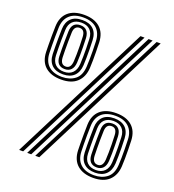

<svg xmlns="http://www.w3.org/2000/svg" viewBox="-145 -916 939 1035"><g transform="rotate(20 325.0 -399.0)"><path d="M172.2 0 577.4 -800H600.6L195.4 0ZM79.7 0 484.9 -800H508.1L102.9 0ZM126 0 531.2 -800H554.3L149.1 0ZM505.2 5.4Q447.2 5.4 414.2 -23.3Q381.2 -52.1 379.1 -106.9Q378.6 -123.9 378.4 -147.6Q378.1 -171.2 378.4 -198.7Q378.6 -226.2 379.3 -254Q381 -307.7 413.6 -336.6Q446.2 -365.4 505.2 -365.4Q562.7 -365.4 595.4 -336.8Q628.2 -308.2 630.5 -254Q631.6 -226.8 631.9 -200.6Q632.3 -174.4 632 -150.6Q631.6 -126.8 630.6 -106.8Q627.8 -55 596.2 -24.8Q564.7 5.4 505.2 5.4ZM505.2 -9.5Q548.8 -9.5 578.8 -32.5Q608.8 -55.5 611.8 -107.6Q612.8 -126.1 613.2 -149Q613.5 -171.9 613.2 -198.2Q613 -224.6 611.8 -253.4Q609.8 -300 582.2 -325.3Q554.6 -350.5 505.2 -350.5Q454.3 -350.5 426.8 -325.1Q399.4 -299.7 398 -252.8Q397.3 -225.8 397 -199.4Q396.7 -173.1 397.1 -149.6Q397.4 -126.1 398 -107.4Q399.7 -59.7 427.6 -34.6Q455.5 -9.5 505.2 -9.5ZM505.2 -24.4Q464.3 -24.4 441.3 -46Q418.2 -67.6 416.6 -108.2Q416.1 -126.8 415.8 -150Q415.6 -173.2 415.8 -199.4Q416.1 -225.6 416.8 -253Q417.9 -291.1 440 -313.4Q462.2 -335.6 505.2 -335.6Q545 -335.6 568.1 -314.6Q591.1 -293.5 593 -252.6Q594.2 -223.9 594.5 -198.4Q594.8 -173 594.5 -150.7Q594.2 -128.3 593.2 -108.6Q590.7 -68 568 -46.2Q545.2 -24.4 505.2 -24.4ZM505.2 -39.3Q536.2 -39.3 554.2 -57.2Q572.3 -75.2 574.3 -108.4Q575.3 -128.6 575.7 -150.5Q576.1 -172.3 575.8 -197.7Q575.5 -223 574.1 -253Q572.7 -285.7 554.7 -303.2Q536.6 -320.7 505.2 -320.7Q472.8 -320.7 454.7 -303.2Q436.7 -285.7 435.6 -252.7Q434.7 -221.8 434.6 -196.2Q434.4 -170.6 434.6 -148.9Q434.9 -127.2 435.5 -107.6Q436.9 -74.5 455.2 -56.9Q473.4 -39.3 505.2 -39.3ZM505.2 -54.2Q456.5 -54.2 454.2 -108.7Q453.5 -129.3 453.3 -151.9Q453 -174.5 453.4 -199.6Q453.7 -224.7 454.4 -252.7Q456.1 -305.8 505.2 -305.8Q528.5 -305.8 541.4 -291.6Q554.3 -277.5 555.6 -250.2Q556.7 -227.2 557 -202.1Q557.4 -177 557.1 -153.1Q556.9 -129.3 555.7 -110Q553.9 -82.7 540.6 -68.5Q527.3 -54.2 505.2 -54.2ZM505.2 -69.1Q534.1 -69.1 536.9 -110.9Q538.1 -128.8 538.4 -151.4Q538.7 -174.1 538.4 -199.6Q538 -225.1 536.7 -250.9Q534.9 -290.9 505.2 -290.9Q474.4 -290.9 473.1 -251.7Q472.2 -223.7 471.9 -198.2Q471.6 -172.6 472 -150.3Q472.3 -128 472.9 -109.9Q474.7 -69.1 505.2 -69.1ZM161.9 -433.6Q103.9 -433.6 70.9 -462.3Q37.9 -491.1 35.9 -545.9Q35.4 -562.9 35.1 -586.6Q34.9 -610.2 35 -637.7Q35.2 -665.2 36 -693Q37.7 -746.7 70.3 -775.6Q102.9 -804.4 161.9 -804.4Q219.4 -804.4 252.1 -775.8Q284.9 -747.2 287.2 -693Q288.3 -665.8 288.6 -639.6Q289 -613.4 288.7 -589.6Q288.4 -565.8 287.4 -545.8Q284.5 -494 253 -463.8Q221.4 -433.6 161.9 -433.6ZM161.9 -448.5Q205.5 -448.5 235.5 -471.5Q265.5 -494.5 268.5 -546.6Q269.5 -565.1 269.9 -588Q270.2 -610.9 270 -637.3Q269.7 -663.7 268.5 -692.4Q266.5 -739 238.9 -764.3Q211.3 -789.5 161.9 -789.5Q111 -789.5 83.6 -764.1Q56.1 -738.7 54.7 -691.8Q54 -664.8 53.7 -638.4Q53.4 -612.1 53.8 -588.6Q54.1 -565.1 54.7 -546.4Q56.4 -498.7 84.3 -473.6Q112.2 -448.5 161.9 -448.5ZM161.9 -463.4Q121 -463.4 98 -485Q75 -506.6 73.3 -547.2Q72.8 -565.8 72.5 -589Q72.3 -612.2 72.5 -638.4Q72.8 -664.6 73.5 -692Q74.6 -730.1 96.8 -752.4Q118.9 -774.6 161.9 -774.6Q201.7 -774.6 224.8 -753.6Q247.8 -732.5 249.7 -691.6Q250.9 -662.9 251.2 -637.4Q251.6 -612 251.2 -589.7Q250.9 -567.3 249.9 -547.6Q247.5 -507 224.7 -485.2Q201.9 -463.4 161.9 -463.4ZM161.9 -478.3Q192.9 -478.3 210.9 -496.2Q229 -514.2 231 -547.4Q232 -567.6 232.4 -589.5Q232.8 -611.4 232.5 -636.7Q232.2 -662 230.9 -692Q229.4 -724.7 211.4 -742.2Q193.3 -759.7 161.9 -759.7Q129.5 -759.7 111.5 -742.2Q93.4 -724.7 92.4 -691.7Q91.4 -660.8 91.2 -635.2Q90.9 -609.6 91.3 -587.9Q91.6 -566.2 92.2 -546.6Q93.6 -513.5 111.9 -495.9Q130.2 -478.3 161.9 -478.3ZM161.9 -493.2Q113.2 -493.2 110.9 -547.7Q110.3 -568.3 110 -590.9Q109.8 -613.5 110.1 -638.6Q110.4 -663.7 111.1 -691.7Q112.8 -744.8 161.9 -744.8Q185.2 -744.8 198.1 -730.6Q211 -716.5 212.3 -689.2Q213.4 -666.2 213.7 -641.1Q214.1 -616 213.9 -592.1Q213.6 -568.3 212.5 -549Q210.7 -521.7 197.4 -507.5Q184.1 -493.2 161.9 -493.2ZM161.9 -508.1Q190.8 -508.1 193.6 -549.9Q194.8 -567.8 195.1 -590.4Q195.4 -613.1 195.1 -638.6Q194.7 -664.1 193.4 -689.9Q191.6 -729.9 161.9 -729.9Q131.1 -729.9 129.8 -690.7Q128.9 -662.7 128.6 -637.2Q128.3 -611.6 128.7 -589.3Q129 -567 129.6 -548.9Q131.5 -508.1 161.9 -508.1Z"/></g></svg>

Font: Big Shoulders Inline Text SC Thin
Style: Regular
Weight: 100
Designer: Patric King
Foundry: XO Type Co
Version: Version 2.002